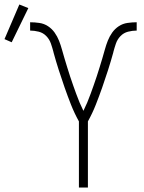

<svg xmlns="http://www.w3.org/2000/svg" viewBox="-121 -834 641 854"><path d="M230 0V-294Q210 -330 195 -368Q180 -406 166.5 -444.5Q153 -483 140.5 -522Q128 -561 117 -601V-602Q112 -621 105.5 -640Q99 -659 85 -673.5Q71 -688 51.5 -693Q32 -698 13 -698V-735Q33 -735 54 -732Q75 -729 92.5 -717.5Q110 -706 122 -689Q134 -672 141.5 -653Q149 -634 154.5 -614Q160 -594 166 -574Q172 -554 178 -534.5Q184 -515 190.5 -495Q197 -475 204 -455.5Q211 -436 218 -416.5Q225 -397 233 -378Q241 -359 250 -341Q259 -359 267 -378Q275 -397 282 -416.5Q289 -436 296 -455.5Q303 -475 309.5 -495Q316 -515 322 -534.5Q328 -554 334 -574Q340 -594 345.5 -614Q351 -634 358.5 -653Q366 -672 378 -689Q390 -706 407.5 -717.5Q425 -729 446 -732Q467 -735 487 -735V-698Q468 -698 448.5 -693Q429 -688 415 -673.5Q401 -659 394.5 -640Q388 -621 383 -602V-601Q372 -561 359.5 -522Q347 -483 333.5 -444.5Q320 -406 305 -368Q290 -330 270 -294V0ZM-69 -646 -101 -660 -35 -814 5 -798Z"/></svg>

Font: Zed Sans Extralight
Style: Regular
Weight: 200
Designer: Belleve Invis
Foundry: Belleve Invis
Version: Version 1.0.0; ttfautohint (v1.8.4)